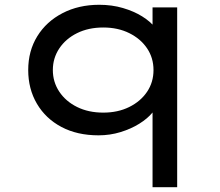

<svg xmlns="http://www.w3.org/2000/svg" viewBox="-20 -556 921 803"><path d="M618 227V-139L638 -134Q638 -110 617.5 -85Q597 -60 562.5 -38.5Q528 -17 484 -3.5Q440 10 392 10Q303 10 237 -25Q171 -60 134.5 -122Q98 -184 98 -263Q98 -343 136 -404.5Q174 -466 241.5 -501Q309 -536 395 -536Q448 -536 494 -522.5Q540 -509 574.5 -487.5Q609 -466 628.5 -441Q648 -416 648 -391L618 -389V-525H721V227ZM412 -85Q473 -85 520.5 -108.5Q568 -132 595 -172Q622 -212 622 -263Q622 -314 595 -354Q568 -394 520.5 -417.5Q473 -441 412 -441Q350 -441 302.5 -417.5Q255 -394 228 -353.5Q201 -313 201 -263Q201 -213 228 -172.5Q255 -132 302.5 -108.5Q350 -85 412 -85Z"/></svg>

Font: Lexend Peta
Style: Regular
Weight: 400
Designer: Bonnie Shaver-Troup, Thomas Jockin
Foundry: Lexend
Version: Version 1.007